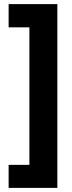

<svg xmlns="http://www.w3.org/2000/svg" viewBox="-20 -749 352 934"><path d="M22 53H123V-616H22V-729H259V165H22Z"/></svg>

Font: Noto Sans Arabic UI Cn XBd
Style: Regular
Weight: 800
Width: 3
Designer: Monotype Design Team, Nadine Chahine and Nizar Qandah
Foundry: Monotype Imaging Inc.
Version: Version 2.010; ttfautohint (v1.8.4.7-5d5b)